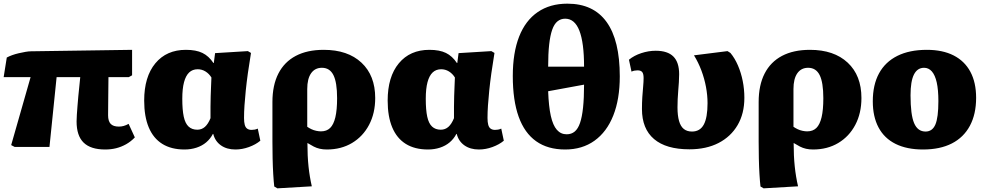

<svg xmlns="http://www.w3.org/2000/svg" viewBox="-23 -802 5379 1048"><path d="M551 14Q472 14 433.5 -23.5Q395 -61 395 -139Q395 -155 396.5 -176.5Q398 -198 400 -224Q402 -250 404.5 -277Q407 -304 410 -331Q413 -358 415 -381H286L247 0H57L38 -10L144 -381H-3L14 -488Q27 -495 43.5 -501Q60 -507 79.5 -511.5Q99 -516 116.5 -519Q134 -522 147 -522L698 -530V-391L680 -381H569Q569 -358 568.5 -334Q568 -310 568 -285Q568 -260 567.5 -232.5Q567 -205 567 -173Q567 -141 581 -126Q595 -111 626 -111Q639 -111 652 -114.5Q665 -118 679 -126L713 -52Q691 -29 665 -14.5Q639 0 611 7Q583 14 551 14Z M984 14Q912 14 863 -16.5Q814 -47 789 -106.5Q764 -166 764 -253Q764 -383 825 -456.5Q886 -530 992 -530Q1047 -530 1082 -513Q1117 -496 1142 -458H1144L1151 -512L1330 -523L1347 -513Q1337 -453 1330 -402.5Q1323 -352 1318.5 -308Q1314 -264 1311.5 -227Q1309 -190 1309 -158Q1309 -135 1313 -120.5Q1317 -106 1326.5 -99.5Q1336 -93 1350 -93Q1359 -93 1367 -94.5Q1375 -96 1384 -100L1398 -34Q1373 -13 1336 0.5Q1299 14 1262 14Q1215 14 1183 -8.5Q1151 -31 1141 -71H1139Q1125 -44 1102.5 -25Q1080 -6 1049.5 4Q1019 14 984 14ZM1054 -94Q1078 -94 1095.5 -109.5Q1113 -125 1126 -157Q1126 -191 1126 -220.5Q1126 -250 1127 -277.5Q1128 -305 1129 -330.5Q1130 -356 1131 -379Q1118 -400 1098.5 -412Q1079 -424 1056 -424Q1028 -424 1009.5 -406.5Q991 -389 981.5 -353.5Q972 -318 972 -263Q972 -202 980 -165Q988 -128 1006.5 -111Q1025 -94 1054 -94Z M1491 226 1474 216Q1471 191 1468.5 150Q1466 109 1465 62Q1464 15 1464 -28V-245Q1464 -337 1496.5 -400.5Q1529 -464 1591.5 -497Q1654 -530 1744 -530Q1875 -530 1950 -460Q2025 -390 2025 -267Q2025 -184 1991.5 -120.5Q1958 -57 1898.5 -21.5Q1839 14 1761 14Q1740 14 1722.5 10Q1705 6 1689.5 -2Q1674 -10 1656 -21H1655Q1655 15 1656.5 46.5Q1658 78 1661 106.5Q1664 135 1668.5 162Q1673 189 1679 215ZM1729 -85Q1760 -85 1779 -103.5Q1798 -122 1807.5 -162Q1817 -202 1817 -266Q1817 -352 1797 -392Q1777 -432 1734 -432Q1696 -432 1675 -402Q1654 -372 1654 -316V-110Q1664 -103 1676.5 -97Q1689 -91 1703 -88Q1717 -85 1729 -85Z M2313 14Q2241 14 2192 -16.5Q2143 -47 2118 -106.5Q2093 -166 2093 -253Q2093 -383 2154 -456.5Q2215 -530 2321 -530Q2376 -530 2411 -513Q2446 -496 2471 -458H2473L2480 -512L2659 -523L2676 -513Q2666 -453 2659 -402.5Q2652 -352 2647.5 -308Q2643 -264 2640.5 -227Q2638 -190 2638 -158Q2638 -135 2642 -120.5Q2646 -106 2655.5 -99.5Q2665 -93 2679 -93Q2688 -93 2696 -94.5Q2704 -96 2713 -100L2727 -34Q2702 -13 2665 0.5Q2628 14 2591 14Q2544 14 2512 -8.5Q2480 -31 2470 -71H2468Q2454 -44 2431.5 -25Q2409 -6 2378.5 4Q2348 14 2313 14ZM2383 -94Q2407 -94 2424.5 -109.5Q2442 -125 2455 -157Q2455 -191 2455 -220.5Q2455 -250 2456 -277.5Q2457 -305 2458 -330.5Q2459 -356 2460 -379Q2447 -400 2427.5 -412Q2408 -424 2385 -424Q2357 -424 2338.5 -406.5Q2320 -389 2310.5 -353.5Q2301 -318 2301 -263Q2301 -202 2309 -165Q2317 -128 2335.5 -111Q2354 -94 2383 -94Z M3062 14Q2967 14 2903.5 -31Q2840 -76 2808 -165Q2776 -254 2776 -387Q2776 -514 2810.5 -602Q2845 -690 2912 -736Q2979 -782 3074 -782Q3216 -782 3288 -682Q3360 -582 3360 -385Q3360 -261 3324.5 -171.5Q3289 -82 3222 -34Q3155 14 3062 14ZM3070 -69Q3096 -69 3114 -84Q3132 -99 3143 -131Q3154 -163 3159.5 -215Q3165 -267 3165 -340L2969 -304Q2972 -221 2983.5 -169.5Q2995 -118 3016.5 -93.5Q3038 -69 3070 -69ZM2969 -438H3165Q3165 -569 3139.5 -634.5Q3114 -700 3062 -700Q3038 -700 3020 -685.5Q3002 -671 2991 -639.5Q2980 -608 2974.5 -558.5Q2969 -509 2969 -438Z M3740 13Q3613 13 3547 -43Q3481 -99 3481 -207Q3481 -242 3483 -272.5Q3485 -303 3487.5 -329.5Q3490 -356 3490 -376Q3490 -399 3482.5 -408.5Q3475 -418 3457 -418Q3449 -418 3440.5 -416.5Q3432 -415 3424 -411L3410 -476Q3438 -499 3477.5 -512Q3517 -525 3556 -525Q3621 -525 3652.5 -493.5Q3684 -462 3684 -397Q3684 -376 3682.5 -353Q3681 -330 3679 -306.5Q3677 -283 3676 -260.5Q3675 -238 3675 -216Q3675 -171 3683.5 -141.5Q3692 -112 3709.5 -98Q3727 -84 3754 -84Q3798 -84 3818.5 -122Q3839 -160 3839 -239Q3839 -282 3830.5 -327.5Q3822 -373 3805.5 -417Q3789 -461 3765 -500L3948 -523L3964 -513Q3988 -484 4005 -444.5Q4022 -405 4031 -360Q4040 -315 4040 -268Q4040 -182 4003 -119Q3966 -56 3899 -21.5Q3832 13 3740 13Z M4145 226 4128 216Q4125 191 4122.5 150Q4120 109 4119 62Q4118 15 4118 -28V-245Q4118 -337 4150.5 -400.5Q4183 -464 4245.5 -497Q4308 -530 4398 -530Q4529 -530 4604 -460Q4679 -390 4679 -267Q4679 -184 4645.5 -120.5Q4612 -57 4552.5 -21.5Q4493 14 4415 14Q4394 14 4376.5 10Q4359 6 4343.5 -2Q4328 -10 4310 -21H4309Q4309 15 4310.5 46.5Q4312 78 4315 106.5Q4318 135 4322.5 162Q4327 189 4333 215ZM4383 -85Q4414 -85 4433 -103.5Q4452 -122 4461.5 -162Q4471 -202 4471 -266Q4471 -352 4451 -392Q4431 -432 4388 -432Q4350 -432 4329 -402Q4308 -372 4308 -316V-110Q4318 -103 4330.5 -97Q4343 -91 4357 -88Q4371 -85 4383 -85Z M5015 14Q4927 14 4865.5 -16.5Q4804 -47 4772.5 -106Q4741 -165 4741 -249Q4741 -339 4775 -401.5Q4809 -464 4875 -497Q4941 -530 5036 -530Q5122 -530 5182 -499.5Q5242 -469 5273.5 -410.5Q5305 -352 5305 -268Q5305 -179 5271 -115.5Q5237 -52 5172.5 -19Q5108 14 5015 14ZM5029 -84Q5066 -84 5082.5 -122Q5099 -160 5099 -250Q5099 -312 5090 -352Q5081 -392 5063.5 -412Q5046 -432 5021 -432Q4984 -432 4965.5 -395Q4947 -358 4947 -282Q4947 -176 4966.5 -130Q4986 -84 5029 -84Z"/></svg>

Font: Literata 18pt ExtraBold
Style: Regular
Weight: 800
Designer: Latin by Veronika Burian and Jose Scaglione. Greek by Irene Vlachou. Cyrillic by Vera Evstafieva.
Foundry: TypeTogether
Version: Version 3.103;gftools[0.9.29]